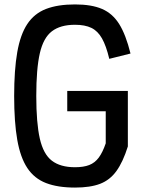

<svg xmlns="http://www.w3.org/2000/svg" viewBox="-20 -834 640 868"><path d="M319 14Q241 14 188 -6.5Q135 -27 103.5 -74.5Q72 -122 58 -202Q44 -282 44 -400Q44 -518 58 -598Q72 -678 103.5 -725.5Q135 -773 188 -793.5Q241 -814 319 -814Q394 -814 441.5 -793.5Q489 -773 519 -725Q549 -677 570 -592L474 -568Q460 -627 441 -660.5Q422 -694 393 -708Q364 -722 319 -722Q253 -722 214.5 -692.5Q176 -663 160 -593Q144 -523 144 -400Q144 -278 160 -207.5Q176 -137 214.5 -107.5Q253 -78 319 -78Q358 -78 383.5 -88Q409 -98 426.5 -121.5Q444 -145 458 -186V-331H284V-423H558V-172Q536 -102 506.5 -61Q477 -20 432.5 -3Q388 14 319 14Z"/></svg>

Font: Victor Mono Thin
Style: Regular
Weight: 100
Monospace: yes
Designer: Rune Bjørnerås
Version: Version 1.561;gftools[0.9.30]